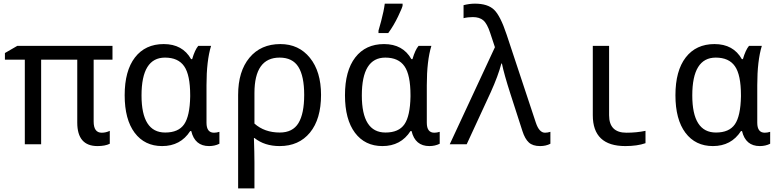

<svg xmlns="http://www.w3.org/2000/svg" viewBox="-20 -786 4241 1046"><path d="M578.1 -73.2V-2.9Q552.7 9.8 511.2 9.8Q400.9 9.8 400.9 -118.2V-460.9H204.1V0H115.2V-460.9H6.8V-497.1L74.2 -536.1H592.8V-460.9H490.2V-124Q490.2 -63 534.2 -63Q556.6 -63 578.1 -73.2Z M1021 -463.9H1026.9Q1041.5 -514.2 1060.1 -536.1H1129.9Q1105 -455.1 1105 -321.8V-117.2Q1105 -63 1146 -63Q1160.2 -63 1175.3 -67.9V-2.9Q1149.9 9.8 1119.1 9.8Q1041.5 9.8 1022 -71.8H1016.1Q963.4 9.8 863.3 9.8Q768.1 9.8 713.6 -62.7Q659.2 -135.3 659.2 -267.1Q659.2 -400.4 715.3 -473.1Q771.5 -545.9 872.1 -545.9Q974.6 -545.9 1021 -463.9ZM1016.1 -259.8V-267.1Q1016.1 -377.9 983.4 -425Q950.7 -472.2 878.9 -472.2Q751 -472.2 751 -266.1Q751 -64 879.9 -64Q952.1 -64 983.2 -108.9Q1014.2 -153.8 1016.1 -259.8Z M1366.2 -34.2H1363.3Q1366.2 50.8 1366.2 98.1V240.2H1277.3V-269Q1277.3 -397.5 1339.1 -471.7Q1400.9 -545.9 1507.3 -545.9Q1607.9 -545.9 1668.5 -470.9Q1729 -396 1729 -269Q1729 -137.2 1668.7 -63.7Q1608.4 9.8 1503.4 9.8Q1421.4 9.8 1366.2 -34.2ZM1366.2 -112.8Q1420.9 -64 1504.4 -64Q1574.7 -64 1606 -115.5Q1637.2 -167 1637.2 -269Q1637.2 -371.1 1605.5 -421.6Q1573.7 -472.2 1503.4 -472.2Q1366.2 -472.2 1366.2 -278.8Z M2221.2 -463.9H2227.1Q2241.7 -514.2 2260.3 -536.1H2330.1Q2305.2 -455.1 2305.2 -321.8V-117.2Q2305.2 -63 2346.2 -63Q2360.4 -63 2375.5 -67.9V-2.9Q2350.1 9.8 2319.3 9.8Q2241.7 9.8 2222.2 -71.8H2216.3Q2163.6 9.8 2063.5 9.8Q1968.3 9.8 1913.8 -62.7Q1859.4 -135.3 1859.4 -267.1Q1859.4 -400.4 1915.5 -473.1Q1971.7 -545.9 2072.3 -545.9Q2174.8 -545.9 2221.2 -463.9ZM2216.3 -259.8V-267.1Q2216.3 -377.9 2183.6 -425Q2150.9 -472.2 2079.1 -472.2Q1951.2 -472.2 1951.2 -266.1Q1951.2 -64 2080.1 -64Q2152.3 -64 2183.3 -108.9Q2214.4 -153.8 2216.3 -259.8ZM2042 -619.1 2056.6 -671.4Q2071.3 -727.1 2076.2 -766.1H2173.3V-755.9Q2173.3 -748 2149.2 -697.3Q2125 -646.5 2095.2 -606H2042Z M2430.2 0 2676.3 -528.8 2650.4 -606.9Q2633.8 -657.7 2612.8 -675.3Q2591.8 -692.9 2556.2 -692.9Q2528.8 -692.9 2505.4 -687V-757.8Q2537.1 -766.1 2567.4 -766.1Q2636.7 -766.1 2671.4 -733.2Q2706.1 -700.2 2740.2 -597.2L2899.4 -117.2Q2917.5 -63 2949.2 -63Q2963.4 -63 2978.5 -67.9V-2.9Q2954.1 9.8 2922.4 9.8Q2882.3 9.8 2861.1 -9.8Q2839.8 -29.3 2826.2 -71.8L2760.3 -275.9Q2726.6 -380.4 2714.4 -439.9H2711.4Q2693.8 -372.6 2653.3 -283.2L2522.5 0Z M3298.3 -536.1V-158.2Q3298.3 -63 3392.6 -63Q3447.3 -63 3496.6 -73.2V-5.9Q3451.2 9.8 3386.7 9.8Q3209.5 9.8 3209.5 -158.2V-536.1Z M4021.5 -463.9H4027.3Q4042 -514.2 4060.5 -536.1H4130.4Q4105.5 -455.1 4105.5 -321.8V-117.2Q4105.5 -63 4146.5 -63Q4160.6 -63 4175.8 -67.9V-2.9Q4150.4 9.8 4119.6 9.8Q4042 9.8 4022.5 -71.8H4016.6Q3963.9 9.8 3863.8 9.8Q3768.6 9.8 3714.1 -62.7Q3659.7 -135.3 3659.7 -267.1Q3659.7 -400.4 3715.8 -473.1Q3772 -545.9 3872.6 -545.9Q3975.1 -545.9 4021.5 -463.9ZM4016.6 -259.8V-267.1Q4016.6 -377.9 3983.9 -425Q3951.2 -472.2 3879.4 -472.2Q3751.5 -472.2 3751.5 -266.1Q3751.5 -64 3880.4 -64Q3952.6 -64 3983.6 -108.9Q4014.6 -153.8 4016.6 -259.8Z"/></svg>

Font: Apple Sans Adjectives
Style: Regular
Weight: 400
Monospace: yes
Foundry: Apple Sans Adjectives
Version: Version 0.01